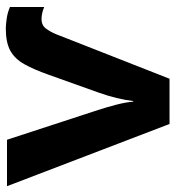

<svg xmlns="http://www.w3.org/2000/svg" viewBox="8 -598 590 645"><g transform="rotate(-90 302.5 -275.0)"><path d="M530 -550Q542 -550 563 -547Q584 -544 602 -536V-421Q590 -426 580 -428Q570 -430 562 -430Q540 -430 529 -414.5Q518 -399 511 -382L361 0H209L0 -546H156L256 -240Q266 -209 274 -178Q282 -147 284 -122H286Q289 -147 296 -176.5Q303 -206 314 -237L374 -405Q392 -456 410 -488Q428 -520 455.5 -535Q483 -550 530 -550Z"/></g></svg>

Font: Noto Sans IKEA
Style: Bold
Weight: 600
Designer: Monotype Design Team
Foundry: Monotype Imaging Inc.
Version: Version 2.001